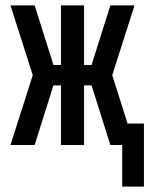

<svg xmlns="http://www.w3.org/2000/svg" viewBox="-20 -540 556 715"><path d="M435 155V0H391L321 -222H293V0H207V-222H179L109 0H19L102 -260L19 -520H109L179 -298H207V-520H293V-298H321L391 -520H481L398 -260L455 -80H516V155Z"/></svg>

Font: Iosevka Term Medium
Style: Regular
Weight: 500
Monospace: yes
Designer: Belleve Invis
Foundry: Belleve Invis
Version: Version 26.3.1